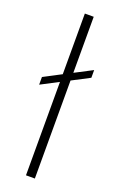

<svg xmlns="http://www.w3.org/2000/svg" viewBox="-138 -733 481 773"><g transform="rotate(20 102.5 -346.5)"><path d="M9 -394 197 -492V-459L9 -361ZM84 -693H122V0H84Z"/></g></svg>

Font: Albert Sans ExtraLight
Style: Regular
Weight: 250
Designer: Andreas Rasmussen
Foundry: a.Foundry
Version: Version 1.025